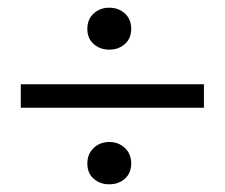

<svg xmlns="http://www.w3.org/2000/svg" viewBox="-20 -521 584 499"><path d="M207 -446Q207 -471 223.5 -486Q240 -501 264 -501Q288 -501 304.5 -486Q321 -471 321 -446Q321 -421 304.5 -406.5Q288 -392 264 -392Q240 -392 223.5 -406.5Q207 -421 207 -446ZM34 -302H510V-241H34ZM264 -152Q288 -152 304.5 -136.5Q321 -121 321 -96Q321 -71 304.5 -56.5Q288 -42 264 -42Q240 -42 223.5 -56.5Q207 -71 207 -96Q207 -121 223.5 -136.5Q240 -152 264 -152Z"/></svg>

Font: Minipax
Style: Bold
Weight: 500
Designer: Raphaël Ronot, Igor Stepanchenko (Cyrillic)
Foundry: steppetype
Version: Version 1.002